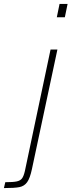

<svg xmlns="http://www.w3.org/2000/svg" viewBox="-116 -763 365 980"><path d="M174 -675 188 -743H229L215 -675ZM11 110 142 -510H177L47 100Q37 147 22.5 167Q8 187 -16.5 192Q-41 197 -96 197L-89 167Q-49 167 -30.5 163Q-12 159 -3.5 147.5Q5 136 11 110Z"/></svg>

Font: Saira Semi Condensed Thin
Style: Italic
Weight: 100
Width: 4
Italic angle: -12°
Designer: Hector Gatti with collaboration of the Omnibus-Type team
Foundry: Omnibus-Type
Version: Version 1.001; ttfautohint (v1.8)